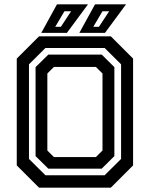

<svg xmlns="http://www.w3.org/2000/svg" viewBox="-20 -868 693 888"><path d="M160.5 0 57.5 -103V-597L160.5 -700H492.5L595.5 -597V-103L492.5 0ZM229.5 -141.5H423.5L454 -172V-528L423.5 -558.5H229.5L199 -528V-172ZM190 -57.5H464L540 -133V-570.5L464 -646H190L114 -570.5V-133ZM203.5 -88 144.5 -146V-557.5L203.5 -615.5H450.5L509 -557.5V-146L450.5 -88ZM347 -716 419.5 -848H563L465.5 -716ZM235.5 -744H261.5L309 -816H278ZM171 -716 243.5 -848H387L289.5 -716ZM411.5 -744H437.5L485 -816H454Z"/></svg>

Font: Tourney SemiBold
Style: Regular
Weight: 600
Version: Version 1.015